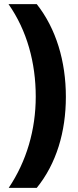

<svg xmlns="http://www.w3.org/2000/svg" viewBox="-20 -746 377 924"><path d="M297 -280C297 -451 250 -608 157 -726H21C110 -599 152 -444 152 -281C152 -122 108 30 22 158H157C251 42 297 -111 297 -280Z"/></svg>

Font: Noto Sans Thai SemCond ExtBd
Style: Regular
Weight: 800
Width: 4
Designer: Monotype Design Team
Foundry: Monotype Imaging Inc.
Version: Version 2.002